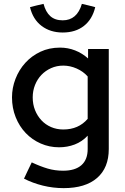

<svg xmlns="http://www.w3.org/2000/svg" viewBox="-20 -757 647 992"><path d="M42 0ZM285 4Q235 4 190.5 -15.5Q146 -35 113 -69.5Q80 -104 61 -151.5Q42 -199 42 -254Q42 -303 60 -349.5Q78 -396 110.5 -432Q143 -468 188.5 -489.5Q234 -511 290 -511Q331 -511 368 -496.5Q405 -482 435 -455V-504H542V13Q542 110 481.5 162.5Q421 215 309 215Q254 215 201.5 202Q149 189 104 166Q114 144 124 123.5Q134 103 144 82Q189 103 226.5 114Q264 125 306 125Q368 125 400.5 96.5Q433 68 433 13V-56Q404 -25 366 -10.5Q328 4 285 4ZM149 -254Q149 -218 161 -188Q173 -158 194 -135.5Q215 -113 244 -100.5Q273 -88 307 -88Q386 -88 433 -143V-362Q410 -388 376 -403Q342 -418 307 -418Q273 -418 244 -405Q215 -392 194 -370Q173 -348 161 -318Q149 -288 149 -254ZM304 -652Q378 -652 403 -737Q420 -733 437.5 -729Q455 -725 472 -720Q457 -657 413.5 -623Q370 -589 304 -589Q240 -589 195 -623Q150 -657 135 -720Q152 -725 170 -729Q188 -733 205 -737Q216 -695 240 -673.5Q264 -652 304 -652Z"/></svg>

Font: Rosa Sans Medium
Style: Regular
Weight: 500
Designer: Pentagram / MCKL
Foundry: Pentagram / MCKL
Version: Version 1.005;September 16, 2019;FontCreator 11.5.0.2425 64-